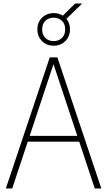

<svg xmlns="http://www.w3.org/2000/svg" viewBox="-20 -1064 605 1084"><path d="M13 0 261 -740H304L552 0H515L276 -720H288L49 0ZM123 -264 133 -297H432L442 -264ZM283 -806Q243.5 -806 217.2 -832.2Q191 -858.5 191 -898Q191 -938 217.2 -964Q243.5 -990 283 -990Q323 -990 349 -964Q375 -938 375 -898Q375 -858.5 349 -832.2Q323 -806 283 -806ZM283 -832Q311.5 -832 329.8 -849.8Q348 -867.5 348 -898Q348 -929 329.8 -946.5Q311.5 -964 283 -964Q254.5 -964 236.2 -946.5Q218 -929 218 -898Q218 -867.5 236.2 -849.8Q254.5 -832 283 -832ZM351 -954 327 -968 404 -1044H444Z"/></svg>

Font: Encode Sans Condensed Thin
Style: Regular
Weight: 100
Width: 3
Designer: Multiple Designers
Foundry: Impallari Type
Version: Version 3.002